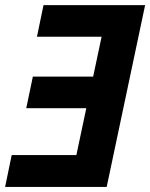

<svg xmlns="http://www.w3.org/2000/svg" viewBox="-23 -734 590 754"><path d="M-2.9 0 22.9 -125H276.9L315.9 -309.1H80.1L106 -433.1H342.8L376 -589.8H122.1L147.9 -713.9H546.9L396 0Z"/></svg>

Font: Open Sans
Style: Bold Italic
Weight: 700
Italic angle: -12°
Designer: Monotype Design Team
Foundry: Monotype Imaging Inc.
Version: Version 3.003; ttfautohint (v1.8.4)